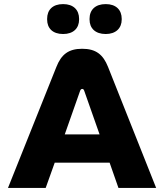

<svg xmlns="http://www.w3.org/2000/svg" viewBox="-20 -917 802 937"><path d="M255 -590 19 0H203L247 -123H515L558 0H742L507 -591C483 -651 448 -679 381 -679C314 -679 279 -651 255 -590ZM210 -822C210 -779 237 -751 288 -751C338 -751 366 -779 366 -822V-825C366 -869 338 -897 288 -897C237 -897 210 -869 210 -825ZM296 -261 371 -474C373 -479 376 -483 381 -483C385 -483 389 -481 391 -474L466 -261ZM417 -822C417 -779 445 -751 496 -751C545 -751 574 -779 574 -822V-825C574 -869 546 -897 496 -897C445 -897 417 -869 417 -825Z"/></svg>

Font: LT Wave Text Black
Style: Regular
Weight: 900
Designer: Daniel Lyons
Version: Version 2.5 (Glyphs App)